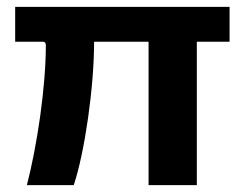

<svg xmlns="http://www.w3.org/2000/svg" viewBox="-20 -537 717 557"><path d="M646 -416V-517H24V-416H105C110 -416 113 -412 113 -406C113 -283 87 -111 58 0H194C226 -96 253 -285 253 -416H411V0H551V-416Z"/></svg>

Font: United Sans
Style: Bold
Weight: 700
Designer: Pablo Impallari, Rodrigo Fuenzalida (Modified by Dan O. Williams)
Version: Version 1.000;PS 001.000;hotconv 1.0.88;makeotf.lib2.5.64775